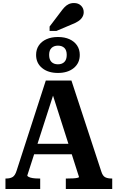

<svg xmlns="http://www.w3.org/2000/svg" viewBox="-20 -1246 768 1266"><path d="M190 -298H468L476 -229H181ZM315 -661 337 -638 160 -89Q160 -84 170 -79Q180 -74 196.5 -71.5Q213 -69 234 -69H245V0H16V-69H22Q47 -69 63.5 -79Q80 -89 90 -122L282 -715H451L648 -115Q657 -86 673.5 -77.5Q690 -69 715 -69H720V0H414V-69H427Q448 -69 464.5 -70Q481 -71 491 -73.5Q501 -76 501 -79ZM304 -884Q304 -853 319.5 -837.5Q335 -822 362 -822Q389 -822 404.5 -837.5Q420 -853 420 -884Q420 -915 404.5 -930Q389 -945 362 -945Q336 -945 320 -930Q304 -915 304 -884ZM506 -884Q506 -830 466.5 -797.5Q427 -765 362 -765Q297 -765 257.5 -797.5Q218 -830 218 -884Q218 -920 236 -946.5Q254 -973 286.5 -987.5Q319 -1002 362 -1002Q406 -1002 438 -987.5Q470 -973 488 -946.5Q506 -920 506 -884ZM379 -1166 307 -1071V-1042H352L451 -1084Q477 -1094 495 -1105.5Q513 -1117 522.5 -1132.5Q532 -1148 532 -1166Q532 -1191 514.5 -1208.5Q497 -1226 468 -1226Q448 -1226 432.5 -1218.5Q417 -1211 404.5 -1197.5Q392 -1184 379 -1166Z"/></svg>

Font: Roboto Serif SemiBold
Style: Regular
Weight: 600
Designer: Greg Gazdowicz
Foundry: Commercial Type
Version: Version 1.008